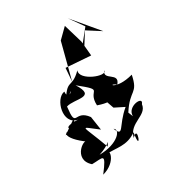

<svg xmlns="http://www.w3.org/2000/svg" viewBox="-213 -965 1014 1128"><g transform="rotate(-30 294.0 -401.0)"><path d="M74 -262 131 -254C74 -304 38 -255 172 -161C167 -207 33 -116 123 -37C196 -37 234 -62 149 49C255 21 262 -77 228 -45C292 -52 354 -25 428 -78C403 69 479 -118 412 -48C434 -139 545 -123 553 -196C589 -238 468 -229 472 -161L459 -193C533 -309 564 -257 588 -376C458 -341 433 -407 485 -368C537 -426 421 -428 460 -479C463 -437 300 -498 324 -558C240 -474 245 -557 167 -419C295 -536 188 -403 195 -488C128 -478 86 -323 182 -305C35 -313 157 -236 160 -321ZM398 -262 462 -230C370 -154 368 -78 336 -154C371 -135 317 -64 189 -63C270 -88 285 -130 254 -81C185 -271 161 -269 270 -187L256 -280C190 -371 147 -255 165 -404C223 -424 350 -362 271 -487C414 -372 315 -435 321 -322C446 -278 422 -344 376 -325ZM494 -758 416 -661 411 -629 480 -739 571 -681 428 -851ZM327 -758 264 -515 271 -605 438 -593 429 -692 391 -821Z"/></g></svg>

Font: Asimov Silicon
Style: Regular
Weight: 400
Designer: Google
Version: Version 2.000980; 2014